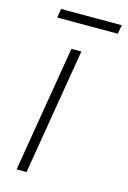

<svg xmlns="http://www.w3.org/2000/svg" viewBox="-109 -748 533 802"><g transform="rotate(15 157.5 -347.5)"><path d="M46.5 0 137.4 -545.5H180.4L89.5 0ZM315 -695.3 308.2 -656.6H46.2L52.6 -695.3Z"/></g></svg>

Font: Inter P Extra Light
Style: Italic
Weight: 200
Italic angle: 9.39999°
Designer: Rasmus Andersson
Foundry: rsms
Version: Version 3.018;git-588b23468